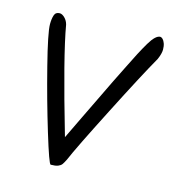

<svg xmlns="http://www.w3.org/2000/svg" viewBox="-95 -687 701 770"><g transform="rotate(15 256.0 -302.5)"><path d="M99.1 -556.2Q119.6 -435.1 211.4 -119.1Q215.8 -129.4 257.3 -214.4L340.3 -385.7Q348.6 -401.4 371.6 -448.7Q408.2 -523.9 432.9 -565.4Q457.5 -606.9 477.1 -606.9Q481.4 -606.9 487.1 -601.6Q492.7 -596.2 496.6 -585.4Q500.5 -574.7 500.5 -559.6Q500.5 -543.5 489.7 -518.6Q444.3 -439 354.5 -262.9Q264.6 -86.9 242.7 -34.7Q234.9 -19 230 -12.5Q225.1 -5.9 214.6 -1.7Q204.1 2.4 184.6 2.4Q177.7 2.4 140.4 -120.4Q103 -243.2 69.6 -374.8Q36.1 -506.3 36.1 -541.5Q36.1 -563 41 -578.4Q45.9 -593.8 63 -593.8Q73.2 -593.8 84.2 -582.8Q95.2 -571.8 99.1 -556.2Z"/></g></svg>

Font: Dekko
Style: Regular
Weight: 400
Designer: Multiple
Foundry: Sorkin Type
Version: Version 2.001